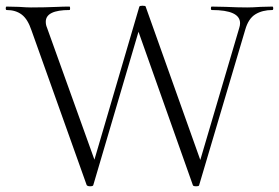

<svg xmlns="http://www.w3.org/2000/svg" viewBox="-25 -648 975 671"><path d="M927 -613Q892 -613 867.5 -598Q843 -583 832 -544L671 -1Q671 3 660 3Q650 3 649 -1L459 -537L301 -1Q300 3 290 3Q281 3 278 -1L85 -542Q72 -581 51 -597Q30 -613 -2 -613Q-5 -613 -5 -619Q-5 -625 -2 -625L41 -624Q69 -622 83 -622Q131 -622 177 -624Q193 -625 218 -625Q220 -625 220 -619Q220 -613 218 -613Q135 -613 135 -572Q135 -561 139 -552L305 -90L462 -625Q464 -628 473 -628Q484 -628 484 -625L675 -89L811 -550Q814 -559 814 -567Q814 -613 715 -613Q712 -613 712 -619Q712 -625 715 -625L764 -624Q806 -622 839 -622Q858 -622 886 -624L927 -625Q930 -625 930 -619Q930 -613 927 -613Z"/></svg>

Font: Cormorant Infant Light
Style: Regular
Weight: 300
Designer: Christian Thalmann (Catharsis Fonts)
Version: Version 3.000